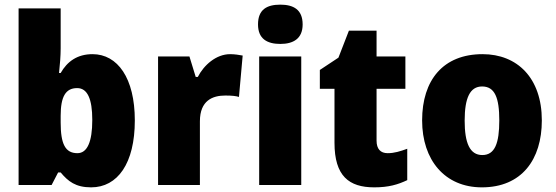

<svg xmlns="http://www.w3.org/2000/svg" viewBox="-20 -796 2391 826"><path d="M241 -588V-760H60V0H202L230 -54H241C273 -16 305 10 372 10C486 10 560 -93 560 -278C560 -460 486 -563 378 -563C312 -563 269 -531 241 -482H234C238 -520 241 -556 241 -588ZM312 -417C356 -417 377 -371 377 -280C377 -185 355 -137 313 -137C260 -137 241 -178 241 -269V-298C241 -380 262 -417 312 -417Z M970 -563C910 -563 857 -516 831 -465H822L795 -553H660V0H840V-274C840 -364 895 -385 949 -385C978 -385 995 -383 1008 -379L1024 -557C1009 -560 988 -563 970 -563Z M1186 -776C1128 -776 1090 -755 1090 -691C1090 -629 1129 -607 1186 -607C1241 -607 1282 -629 1282 -691C1282 -755 1242 -776 1186 -776ZM1276 -553H1095V0H1276Z M1648 -137C1617 -137 1600 -155 1600 -191V-414H1724V-553H1600V-664H1481L1436 -548L1356 -495V-414H1419V-182C1419 -39 1481 10 1590 10C1652 10 1692 -2 1732 -21V-156C1702 -145 1676 -137 1648 -137Z M2311 -278C2311 -461 2205 -563 2056 -563C1887 -563 1796 -452 1796 -278C1796 -107 1894 10 2053 10C2224 10 2311 -109 2311 -278ZM1979 -277C1979 -375 2002 -424 2054 -424C2109 -424 2128 -375 2128 -278C2128 -180 2109 -129 2055 -129C2001 -129 1979 -181 1979 -277Z"/></svg>

Font: Noto Sans Arabic UI SmCn Bk
Style: Regular
Weight: 900
Width: 4
Designer: Monotype Design Team, Nadine Chahine and Nizar Qandah
Foundry: Monotype Imaging Inc.
Version: Version 2.010